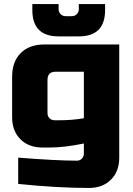

<svg xmlns="http://www.w3.org/2000/svg" viewBox="-20 -750 660 950"><path d="M270 -570Q140 -570 140 -700V-730H270V-705Q270 -690 280 -680Q290 -670 305 -670H335Q350 -670 360 -680Q370 -690 370 -705V-730H500V-700Q500 -570 370 -570ZM395 -40Q298 -20 225 -20H190Q122 -20 81 -61Q40 -102 40 -170V-370Q40 -445 82.5 -487.5Q125 -530 200 -530H570V30Q570 98 529 139Q488 180 420 180Q263 180 70 160V30Q261 45 360 45Q375 45 385 35Q395 25 395 10ZM275 -155Q338 -155 395 -165V-395H255Q215 -395 215 -355V-190Q215 -175 225 -165Q235 -155 250 -155Z"/></svg>

Font: Russo One
Style: Regular
Weight: 400
Designer: Jovanny lemonad
Foundry: Jovanny Lemonad
Version: Version 1.001